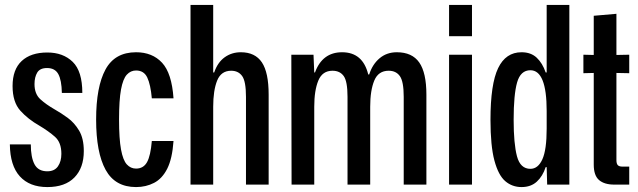

<svg xmlns="http://www.w3.org/2000/svg" viewBox="-20 -749 2590 779"><path d="M172 10Q100 10 60.5 -33.5Q21 -77 20 -163H105Q105 -111 120 -82.5Q135 -54 172 -54Q201 -54 215 -74Q229 -94 229 -125Q229 -171 203 -194Q177 -217 140 -239Q94 -265 62.5 -300Q31 -335 31 -400Q31 -467 68 -501.5Q105 -536 172 -536Q236 -536 275 -498Q314 -460 314 -372H231Q230 -424 216.5 -448.5Q203 -473 171 -473Q142 -473 131 -454.5Q120 -436 120 -408Q120 -368 143.5 -346.5Q167 -325 202 -305Q227 -291 254.5 -271Q282 -251 301 -219Q320 -187 320 -136Q320 -68 282 -29Q244 10 172 10Z M532 10Q447 10 408.5 -60Q370 -130 370 -264Q370 -397 408 -467Q446 -537 532 -537Q598 -537 637.5 -494.5Q677 -452 684 -350H596Q591 -406 577.5 -434.5Q564 -463 532 -463Q510 -463 494.5 -446Q479 -429 471 -386Q463 -343 463 -264Q463 -186 471 -142.5Q479 -99 494.5 -82Q510 -65 532 -65Q562 -65 576.5 -91Q591 -117 596 -177H684Q679 -105 658.5 -64.5Q638 -24 605 -7Q572 10 532 10Z M753 0V-729H845V-455H849Q863 -496 891.5 -516.5Q920 -537 957 -537Q1015 -537 1042.5 -496Q1070 -455 1070 -365V0H978V-356Q978 -419 962.5 -440.5Q947 -462 918 -462Q877 -462 861 -422Q845 -382 845 -316V0Z M1163 0 1162 -527H1252L1255 -455H1258Q1288 -537 1368 -537Q1452 -537 1474 -447H1478Q1491 -488 1520 -512.5Q1549 -537 1590 -537Q1652 -537 1681 -495.5Q1710 -454 1710 -365V0H1618V-356Q1618 -418 1602.5 -440Q1587 -462 1557 -462Q1515 -462 1498.5 -422Q1482 -382 1482 -316V0H1390V-356Q1390 -419 1374.5 -440.5Q1359 -462 1329 -462Q1288 -462 1271.5 -422Q1255 -382 1255 -316V0Z M1802 -602V-729H1895V-602ZM1802 0V-527H1895V0Z M2096 10Q2058 10 2030 -14Q2002 -38 1986 -97.5Q1970 -157 1970 -263Q1970 -408 2001 -472.5Q2032 -537 2096 -537Q2134 -537 2157.5 -515Q2181 -493 2194 -455H2198V-729H2290V0H2200L2198 -71H2194Q2182 -34 2158 -12Q2134 10 2096 10ZM2132 -64Q2163 -64 2180.5 -102.5Q2198 -141 2198 -227V-299Q2198 -464 2132 -464Q2092 -464 2078 -414.5Q2064 -365 2064 -263Q2064 -166 2077.5 -115Q2091 -64 2132 -64Z M2472 0Q2432 0 2410.5 -18.5Q2389 -37 2389 -81V-453L2347 -452V-527L2389 -526V-685L2481 -693V-526L2533 -527V-452L2481 -453V-99Q2481 -85 2486.5 -79Q2492 -73 2506 -73H2533V0Z"/></svg>

Font: Mona Sans Condensed Medium
Style: Regular
Weight: 500
Width: 3
Designer: Deni Anggara
Foundry: GitHub
Version: Version 1.001; ttfautohint (v1.8.4.7-5d5b);gftools[0.9.31]